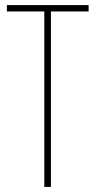

<svg xmlns="http://www.w3.org/2000/svg" viewBox="-20 -734 376 754"><path d="M180 0V-689H328V-714H7V-689H154V0Z"/></svg>

Font: Noto Sans Khmer UI ExtraCondensed Thin
Style: Regular
Weight: 100
Width: 2
Designer: Danh Hong and the Monotype Design Team
Foundry: Monotype Imaging Inc.
Version: Version 2.002